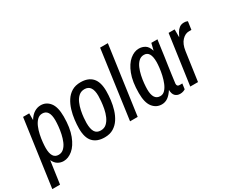

<svg xmlns="http://www.w3.org/2000/svg" viewBox="-131 -1152 2108 1762"><g transform="rotate(-30 923.0 -270.5)"><path d="M-1 182 98 -526H163V-455Q189 -498 221.5 -518Q254 -538 290 -538Q348 -538 385.5 -491Q423 -444 423 -343Q423 -223 392.5 -144Q362 -65 315.5 -26.5Q269 12 220 12Q187 12 159.5 -4.5Q132 -21 115 -58L81 182ZM208 -61Q240 -61 263 -82.5Q286 -104 300.5 -138Q315 -172 323.5 -211.5Q332 -251 335.5 -288Q339 -325 339 -351Q339 -408 320.5 -436.5Q302 -465 265 -465Q234 -465 211.5 -443Q189 -421 174 -386Q159 -351 150.5 -311Q142 -271 138.5 -234.5Q135 -198 135 -174Q135 -118 153 -89.5Q171 -61 208 -61Z M655 12Q574 12 531.5 -33.5Q489 -79 489 -175Q489 -218 495 -267.5Q501 -317 515.5 -365Q530 -413 555 -452Q580 -491 618.5 -514.5Q657 -538 712 -538Q793 -538 835.5 -492Q878 -446 878 -349Q878 -306 872 -256.5Q866 -207 851.5 -159.5Q837 -112 812 -73.5Q787 -35 748.5 -11.5Q710 12 655 12ZM655 -61Q692 -61 716.5 -83.5Q741 -106 756.5 -141.5Q772 -177 779.5 -216.5Q787 -256 790 -291.5Q793 -327 793 -348Q793 -406 773 -435.5Q753 -465 712 -465Q676 -465 651 -443Q626 -421 611 -386.5Q596 -352 588 -313.5Q580 -275 577 -241Q574 -207 574 -186Q574 -123 593 -92Q612 -61 655 -61Z M928 0 1028 -723H1110L1009 0Z M1260 12Q1202 12 1164.5 -35Q1127 -82 1127 -183Q1127 -304 1157.5 -382.5Q1188 -461 1234.5 -499.5Q1281 -538 1330 -538Q1366 -538 1395 -520Q1424 -502 1439 -453L1457 -526H1522Q1522 -526 1518.5 -503Q1515 -480 1510 -442Q1505 -404 1498.5 -358Q1492 -312 1485 -266Q1478 -220 1473 -180.5Q1468 -141 1464.5 -116.5Q1461 -92 1461 -89Q1461 -74 1468 -67.5Q1475 -61 1485 -61H1517L1509 -4Q1502 1 1487.5 6.5Q1473 12 1453 12Q1422 12 1402 -7.5Q1382 -27 1381 -71Q1353 -28 1324 -8Q1295 12 1260 12ZM1285 -61Q1314 -61 1335 -83Q1356 -105 1370.5 -140Q1385 -175 1394 -215Q1403 -255 1407 -291.5Q1411 -328 1411 -352Q1411 -408 1394 -436.5Q1377 -465 1342 -465Q1310 -465 1287 -443.5Q1264 -422 1249.5 -388Q1235 -354 1226.5 -314.5Q1218 -275 1214.5 -238Q1211 -201 1211 -175Q1211 -118 1229.5 -89.5Q1248 -61 1285 -61Z M1566 0 1640 -526H1704V-442Q1714 -462 1726.5 -484.5Q1739 -507 1759 -522.5Q1779 -538 1809 -538Q1826 -538 1836.5 -534Q1847 -530 1847 -530L1835 -445H1808Q1769 -445 1735 -409.5Q1701 -374 1691 -304L1648 0Z"/></g></svg>

Font: Archivo Narrow
Style: Italic
Weight: 400
Italic angle: -8°
Designer: Hector Gatti
Foundry: Omnibus-Type
Version: Version 3.002